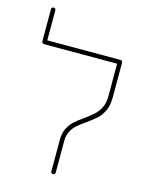

<svg xmlns="http://www.w3.org/2000/svg" viewBox="-103 -717 591 784"><g transform="rotate(15 192.5 -325.0)"><path d="M189.3 -5.6V-138.9Q189.3 -166.7 199.1 -186.7Q208.9 -206.7 223.3 -220Q237.8 -233.3 262.2 -250.4Q286.3 -267.8 300.7 -280.9Q315.2 -294.1 325 -313.9Q334.8 -333.7 334.8 -361.5V-508.9H353.3V-361.5Q353.3 -328.5 342.4 -305.4Q331.5 -282.2 315.7 -268Q300 -253.7 274.1 -235.6Q251.1 -219.3 238.3 -208Q225.6 -196.7 216.7 -179.6Q207.8 -162.6 207.8 -138.9V-5.6Q207.8 -1.9 205.2 0.9Q202.6 3.7 198.5 3.7Q194.8 3.7 192 0.9Q189.3 -1.9 189.3 -5.6ZM25.6 -654.1Q29.6 -654.1 32.2 -651.5Q34.8 -648.9 34.8 -644.8V-508.9H16.3V-644.8Q16.3 -648.9 19.1 -651.5Q21.9 -654.1 25.6 -654.1ZM16.3 -508.9Q16.3 -513 19.1 -515.6Q21.9 -518.1 25.6 -518.1H344.1Q348.1 -518.1 350.7 -515.6Q353.3 -513 353.3 -508.9Q353.3 -505.2 350.7 -502.4Q348.1 -499.6 344.1 -499.6H25.6Q21.9 -499.6 19.1 -502.4Q16.3 -505.2 16.3 -508.9Z"/></g></svg>

Font: 26F Galaxy Hebrew Hairline
Style: Regular
Weight: 50
Designer: C₂₉H₂₅N₃O₅
Version: Version 1.000